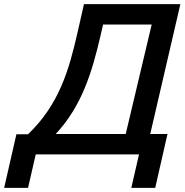

<svg xmlns="http://www.w3.org/2000/svg" viewBox="-76 -742 888 924"><path d="M671 162 730 -97H647L792 -722H328L297 -585C257 -410 210 -240 59 -96H3L-56 162H59L96 1H593L556 162ZM529 -97H192C319 -233 367 -397 406 -563L420 -624H654Z"/></svg>

Font: Perun Medium Italic
Style: Regular
Weight: 500
Italic angle: -12°
Foundry: Copyright (c) Stefan Peev, Context Ltd, 2016
Version: Version 1.026